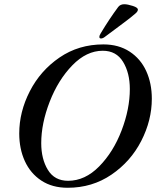

<svg xmlns="http://www.w3.org/2000/svg" viewBox="-20 -874 738 908"><path d="M71 -243Q71 -345 121 -442.5Q171 -540 261.5 -602Q352 -664 469 -664Q541 -664 593 -630Q645 -596 671.5 -538Q698 -480 698 -407Q698 -305 648 -207.5Q598 -110 507 -48Q416 14 300 14Q227 14 175.5 -20Q124 -54 97.5 -112Q71 -170 71 -243ZM594 -453Q594 -529 562 -581.5Q530 -634 466 -634Q389 -634 322 -565Q255 -496 215 -393Q175 -290 175 -197Q175 -122 206.5 -70.5Q238 -19 302 -19Q382 -19 449 -87Q516 -155 555 -257Q594 -359 594 -453ZM450 -699Q450 -707 456 -716Q496 -783 539 -841Q549 -854 568 -854Q583 -854 608 -846Q633 -838 632 -828Q632 -819 618 -808Q595 -788 563.5 -765Q532 -742 522 -734L479 -702Q467 -692 458 -692Q450 -692 450 -699Z"/></svg>

Font: EB Garamond Medium
Style: Italic
Weight: 500
Italic angle: -17.2°
Designer: Georg Duffner and Octavio Pardo
Foundry: Georg Duffner
Version: Version 1.000